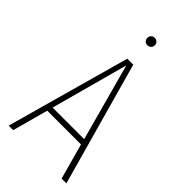

<svg xmlns="http://www.w3.org/2000/svg" viewBox="-263 -929 998 998"><g transform="rotate(45 236.0 -430.0)"><path d="M237.8 -805.2Q226.1 -805.2 218.5 -813.2Q210.9 -821.3 210.9 -833Q210.9 -843.8 218.5 -851.8Q226.1 -859.9 237.8 -859.9Q250 -859.9 258.1 -851.8Q266.1 -843.8 266.1 -833Q266.1 -821.3 258.3 -813.2Q250.5 -805.2 237.8 -805.2ZM413.1 0 358.9 -196.8H110.8L57.1 0H23.9L213.9 -682.1H257.8L448.2 0ZM119.1 -228H351.1L234.9 -653.8Z"/></g></svg>

Font: Fira Sans Compressed UltraLight
Style: Regular
Weight: 200
Width: 1
Designer: Carrois Corporate & Edenspiekermann AG
Foundry: Carrois Corporate GbR & Edenspiekermann AG
Version: Version 4.203;PS 004.203;hotconv 1.0.88;makeotf.lib2.5.64775